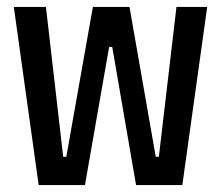

<svg xmlns="http://www.w3.org/2000/svg" viewBox="-20 -536 640 556"><path d="M92 0H226L296 -400H305L374 0H508L580 -516H491L440 -82H431L355 -516H249L172 -82H163L113 -516H20Z"/></svg>

Font: IBM Plex Mono Medm
Style: Regular
Weight: 500
Monospace: yes
Designer: Mike Abbink, Paul van der Laan, Pieter van Rosmalen
Foundry: Bold Monday
Version: Version 2.004